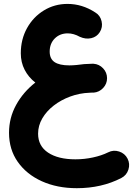

<svg xmlns="http://www.w3.org/2000/svg" viewBox="-20 -630 689 987"><path d="M26.4 52.7Q26.4 -24.4 63 -90.8Q99.6 -157.2 161.6 -205.6Q126.5 -232.9 106.7 -271.2Q86.9 -309.6 86.9 -356Q86.9 -427.7 118.9 -485.4Q150.9 -543 205.6 -576.4Q260.3 -609.9 327.1 -609.9Q402.3 -609.9 469.2 -566.4Q495.1 -551.3 502.2 -520.8Q509.3 -490.2 492.7 -464.4Q477.5 -440.4 449 -433.8Q420.4 -427.2 390.1 -440.9Q358.9 -458.5 328.1 -458.5Q288.1 -458.5 261.7 -432.4Q235.4 -406.2 235.4 -364.7Q235.4 -327.6 260.5 -310.8Q285.6 -293.9 336.9 -293.9Q352.5 -293.9 374 -295.9Q412.6 -301.8 451.7 -302.2H452.1Q456.5 -302.2 460.9 -302.2Q489.7 -300.3 510 -278.8Q530.3 -257.3 530.3 -228Q530.3 -199.2 510.3 -177.7Q490.2 -156.2 461.4 -153.8Q460 -153.8 458.5 -153.8Q454.6 -153.8 450.4 -153.8Q446.3 -153.8 440.9 -153.3Q388.7 -151.4 341.1 -133.8Q293.5 -116.2 256.3 -87.4Q219.2 -58.6 197.5 -21.5Q175.8 15.6 175.8 57.1Q175.8 120.6 227.5 154.8Q279.3 189 367.7 189Q413.6 189 457.8 179.4Q502 169.9 535.6 153.3Q563 139.2 592.5 148.9Q622.1 158.7 635.7 185.5Q649.4 212.4 640.1 241.7Q630.9 271 603.5 285.2Q502 337.4 375 337.4Q273.9 337.4 195.1 301.8Q116.2 266.1 71.3 202.1Q26.4 138.2 26.4 52.7Z"/></svg>

Font: Mikhak ExtraBold
Style: Regular
Weight: 800
Designer: Amin Abedi
Version: Version 3.3